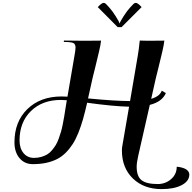

<svg xmlns="http://www.w3.org/2000/svg" viewBox="-20 -1086 1349 1348"><path d="M833.5 -895.5H806.2L666.5 -1036.1Q693.4 -1065.9 708 -1065.9Q715.8 -1065.9 723.6 -1058.8Q731.4 -1051.8 749 -1031.2Q768.6 -1009.3 792.5 -971.7Q816.4 -934.1 818.8 -922.4H820.8Q823.2 -933.6 847.4 -971.4Q871.6 -1009.3 891.6 -1031.2Q908.7 -1050.8 917 -1058.3Q925.3 -1065.9 933.1 -1065.9Q947.3 -1065.9 974.1 -1036.1ZM689.5 -800.8Q687.5 -776.9 675.5 -724.9Q663.6 -672.9 647.9 -610.4Q632.3 -547.9 630.9 -542L598.1 -395Q791 -376.5 893.1 -376.5L947.3 -694.8Q954.6 -736.3 960 -791.5L961.4 -801.3L1017.6 -799.8L1133.8 -800.8Q1131.8 -776.9 1119.9 -724.9Q1107.9 -672.9 1092.3 -610.4Q1076.7 -547.9 1075.2 -542L1041.5 -392.1Q1102.1 -409.7 1115.7 -449.2L1144.5 -432.6Q1118.7 -371.6 1031.7 -349.6L950.2 9.3Q939.5 57.1 939.5 84.5Q939.5 152.3 973.9 179.2Q1008.3 206.1 1087.4 206.1Q1141.1 206.1 1180.9 171.9Q1220.7 137.7 1220.7 85Q1231.4 85 1245.4 87.9Q1259.3 90.8 1274.2 96.4Q1289.1 102.1 1299.1 113.5Q1309.1 125 1309.1 139.6Q1309.1 185.5 1255.9 213.6Q1202.6 241.7 1115.2 241.7Q989.7 241.7 912.8 167Q835.9 92.3 835.9 -29.8Q835.9 -46.9 838.9 -62L886.2 -336.9Q775.4 -339.4 591.8 -364.7Q577.1 -299.8 563 -250Q548.8 -200.2 530.3 -153.8Q511.7 -107.4 490.2 -74.2Q468.8 -41 440.9 -13.2Q413.1 14.6 379.4 31.5Q345.7 48.3 303.7 57.4Q261.7 66.4 210.4 66.4Q152.3 66.4 116.9 24.2Q81.5 -18.1 81.5 -86.9Q81.5 -231.9 172.4 -320.3Q263.2 -408.7 412.1 -408.7Q419.4 -408.7 435.3 -408Q451.2 -407.2 453.6 -407.2L502.9 -694.8Q510.3 -736.3 510.3 -752Q510.3 -777.3 493.9 -784.4Q477.5 -791.5 427.7 -791.5L429.2 -801.3L573.2 -799.8ZM449.2 -382.3Q418.9 -384.3 407.2 -384.3Q276.9 -384.3 197 -306.2Q117.2 -228 117.2 -100.1Q117.2 -44.9 145 -11.2Q172.9 22.5 218.8 22.5Q246.1 22.5 269.8 15.6Q293.5 8.8 311.5 -2Q329.6 -12.7 345.2 -31.5Q360.8 -50.3 371.6 -67.9Q382.3 -85.4 392.3 -112.8Q402.3 -140.1 408.4 -161.6Q414.6 -183.1 421.1 -215.8Q427.7 -248.5 431.2 -270.5Q434.6 -292.5 440.2 -327.6Q445.8 -362.8 449.2 -382.3Z"/></svg>

Font: QumpellkaNo12
Style: Regular
Weight: 500
Designer: gluk (gluksza@wp.pl)
Foundry: gluk (gluksza@wp.pl)
Version: Version 00.480